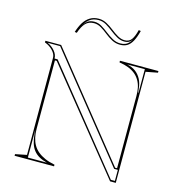

<svg xmlns="http://www.w3.org/2000/svg" viewBox="-130 -1029 1059 1142"><g transform="rotate(15 400.0 -458.5)"><path d="M64 0V-10L134 -24V-622Q134 -644 114 -665.5Q94 -687 64 -698V-708H161L660 -86H672V-531Q672 -559 667 -582.5Q662 -606 650.5 -625.5Q639 -645 621.5 -659.5Q604 -674 579.5 -683.5Q555 -693 523 -698V-708H760V-698L687 -684V0H652L160 -610H149V-189Q149 -160 154.5 -135.5Q160 -111 171.5 -91Q183 -71 201.5 -55.5Q220 -40 246 -28.5Q272 -17 307 -10V0ZM143 -10H260Q232 -17 211.5 -28.5Q191 -40 177 -57.5Q163 -75 155.5 -99Q148 -123 145 -154L144 -176H143ZM654 -10H679V-78H656L157 -700H80Q107 -688 125.5 -666Q144 -644 144 -620H163ZM677 -552H679V-698H571Q603 -691 624 -675Q645 -659 658 -634.5Q671 -610 674 -577ZM498 -800Q471 -800 447.5 -812.5Q424 -825 403 -842Q382 -859 361 -871.5Q340 -884 317 -884Q285 -884 265.5 -864Q246 -844 232 -802L219 -804Q230 -839 245.5 -864Q261 -889 284 -903Q307 -917 338 -917Q364 -917 387 -904.5Q410 -892 431.5 -875Q453 -858 474.5 -845.5Q496 -833 518 -833Q545 -833 559.5 -852.5Q574 -872 584 -913L597 -911Q587 -872 574 -847.5Q561 -823 543 -811.5Q525 -800 498 -800ZM498 -808Q516 -808 529.5 -814Q543 -820 554 -833Q565 -846 572 -868Q565 -845 552 -835Q539 -825 518 -825Q494 -825 472 -837.5Q450 -850 429 -866.5Q408 -883 386 -896Q364 -909 338 -909Q305 -909 283 -892Q261 -875 246 -843Q258 -868 274.5 -880.5Q291 -893 317 -893Q341 -893 362.5 -880Q384 -867 405 -850.5Q426 -834 449 -821Q472 -808 498 -808Z"/></g></svg>

Font: Kalnia Glaze Thin Light
Style: Regular
Weight: 300
Version: Version 1.110